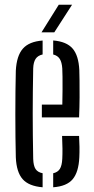

<svg xmlns="http://www.w3.org/2000/svg" viewBox="-20 -775 391 801"><path d="M46 -118.7Q45 -157.6 44.5 -203.8Q44 -249.9 44 -298.6Q44 -347.2 44.5 -393.9Q45 -440.5 46 -480.1Q49.3 -542.4 75.4 -572Q101.4 -601.7 157.8 -605.9V-547.8Q137.8 -543.4 128.6 -529.4Q119.4 -515.4 118.5 -489.6Q117.5 -437.4 117 -391.4Q116.5 -345.4 116.5 -301.2Q116.5 -256.9 117 -210.8Q117.5 -164.7 118.5 -112.3Q119.4 -83.4 128.4 -69.8Q137.4 -56.2 157.8 -52.3V6.3Q100 1.6 74.3 -27.8Q48.6 -57.1 46 -118.7ZM201.9 6.3V-52.2Q220.9 -56.4 229.7 -70.3Q238.4 -84.1 239.8 -112.3Q240.8 -130.6 240.6 -154.5Q240.4 -178.4 239 -208H309.9Q311.3 -186.7 311.6 -162.5Q311.9 -138.4 310.9 -118.7Q308.1 -57 283.3 -27.4Q258.6 2.2 201.9 6.3ZM154.6 -285.3V-338.7H240Q240.8 -372.6 240.9 -402.3Q241.1 -432 240.8 -454.5Q240.6 -477 239.8 -489.6Q238.1 -515.2 229.3 -529.2Q220.5 -543.2 201.9 -547.7V-606.2Q257.5 -601.7 282.7 -572.7Q308 -543.7 310.9 -482.5Q311.4 -467.5 311.8 -437.8Q312.3 -408.1 312 -368.8Q311.8 -329.6 309.9 -285.3ZM153.1 -640 225.1 -755.2H280.6L206.4 -640Z"/></svg>

Font: Big Shoulders Stencil Thin
Style: Regular
Weight: 100
Designer: Patric King
Foundry: XO Type Co
Version: Version 2.001